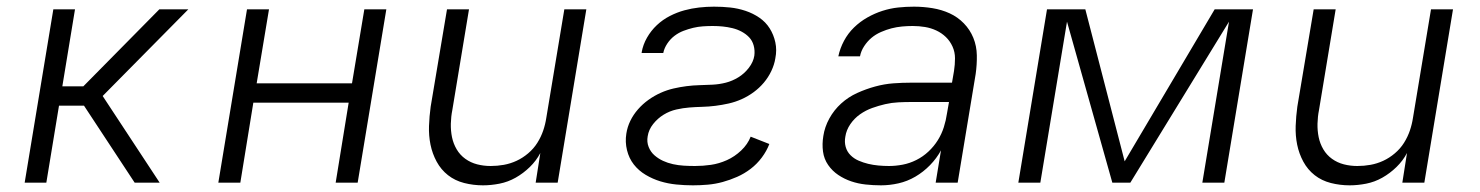

<svg xmlns="http://www.w3.org/2000/svg" viewBox="-20 -548 4440 576"><path d="M384 0 232 -231H157L119 0H54L140 -520H205L167 -289H230L458 -520H545L288 -260L459 0Z M635 0 721 -520H787L750 -298H1036L1073 -520H1139L1053 0H987L1026 -240H740L701 0Z M1429 8Q1400 8 1372.5 1Q1345 -6 1324 -22.5Q1303 -39 1290 -63Q1277 -87 1271.5 -114Q1266 -141 1267 -170Q1268 -199 1272 -228L1321 -520H1387L1337 -218Q1333 -198 1332.5 -177Q1332 -156 1336 -136.5Q1340 -117 1350 -100Q1360 -83 1376 -71.5Q1392 -60 1411.5 -55Q1431 -50 1452 -50Q1472 -50 1491.5 -53.5Q1511 -57 1529.5 -65.5Q1548 -74 1564.5 -88Q1581 -102 1592 -119.5Q1603 -137 1609.5 -156Q1616 -175 1619 -195L1673 -520H1739L1653 0H1587L1601 -89Q1589 -66 1569.5 -47Q1550 -28 1527 -15Q1504 -2 1478.5 3Q1453 8 1429 8Z M2059 8Q2034 8 2009 5.5Q1984 3 1961 -4Q1938 -11 1917 -23.5Q1896 -36 1881.5 -54.5Q1867 -73 1861 -97.5Q1855 -122 1859 -147Q1862 -167 1871 -185.5Q1880 -204 1894 -220Q1908 -236 1925.5 -248.5Q1943 -261 1962 -269.5Q1981 -278 2000.5 -282.5Q2020 -287 2039.5 -289.5Q2059 -292 2078.5 -292.5Q2098 -293 2118 -294Q2138 -295 2157.5 -300Q2177 -305 2195 -316Q2213 -327 2226.5 -344.5Q2240 -362 2243 -381Q2245 -397 2241 -411.5Q2237 -426 2227.5 -436Q2218 -446 2205 -453Q2192 -460 2177.5 -463.5Q2163 -467 2148.5 -468.5Q2134 -470 2118 -470Q2104 -470 2089 -469Q2074 -468 2059.5 -464.5Q2045 -461 2030.5 -455.5Q2016 -450 2003.5 -440.5Q1991 -431 1982 -417.5Q1973 -404 1970 -390V-389H1905V-391Q1909 -414 1921 -435Q1933 -456 1950.5 -472.5Q1968 -489 1989.5 -500Q2011 -511 2033 -517Q2055 -523 2077.5 -525.5Q2100 -528 2122 -528Q2147 -528 2170.5 -525.5Q2194 -523 2216.5 -515.5Q2239 -508 2258 -495Q2277 -482 2289 -463Q2301 -444 2306 -421Q2311 -398 2306 -373Q2303 -354 2294 -335Q2285 -316 2271.5 -300Q2258 -284 2241 -271.5Q2224 -259 2205 -250.5Q2186 -242 2166 -237.5Q2146 -233 2126 -230.5Q2106 -228 2086.5 -227.5Q2067 -227 2048 -225.5Q2029 -224 2009 -219.5Q1989 -215 1971 -204Q1953 -193 1939.5 -176Q1926 -159 1923 -139Q1920 -122 1926 -107Q1932 -92 1943.5 -82Q1955 -72 1969 -65.5Q1983 -59 1999 -55.5Q2015 -52 2031.5 -51Q2048 -50 2065 -50Q2089 -50 2113 -53.5Q2137 -57 2160.5 -67.5Q2184 -78 2203.5 -96.5Q2223 -115 2232 -138L2288 -116Q2280 -95 2265.5 -75.5Q2251 -56 2232 -41.5Q2213 -27 2191.5 -17.5Q2170 -8 2148 -2Q2126 4 2103.5 6Q2081 8 2059 8Z M2623 8Q2600 8 2577 5.5Q2554 3 2533.5 -4Q2513 -11 2495 -23Q2477 -35 2464.5 -53Q2452 -71 2449 -93.5Q2446 -116 2450 -140Q2454 -167 2468 -192.5Q2482 -218 2503.5 -237.5Q2525 -257 2551.5 -269Q2578 -281 2605.5 -288.5Q2633 -296 2660 -298Q2687 -300 2714 -300H2836L2842 -335Q2845 -354 2845 -373Q2845 -392 2837.5 -408.5Q2830 -425 2817.5 -437Q2805 -449 2789 -456.5Q2773 -464 2755 -467Q2737 -470 2718 -470Q2702 -470 2686 -468.5Q2670 -467 2654.5 -463Q2639 -459 2623 -452Q2607 -445 2594.5 -434.5Q2582 -424 2572.5 -409.5Q2563 -395 2560 -379H2495Q2500 -403 2512 -425.5Q2524 -448 2542 -465.5Q2560 -483 2582 -495.5Q2604 -508 2627.5 -515.5Q2651 -523 2674.5 -525.5Q2698 -528 2722 -528Q2750 -528 2777.5 -523.5Q2805 -519 2829 -508Q2853 -497 2871.5 -478Q2890 -459 2900 -434.5Q2910 -410 2910.5 -382Q2911 -354 2907 -326L2853 0H2787L2803 -97Q2790 -73 2770 -52.5Q2750 -32 2726 -18Q2702 -4 2675.5 2Q2649 8 2623 8ZM2647 -50Q2667 -50 2688 -54Q2709 -58 2729 -68Q2749 -78 2765.5 -93.5Q2782 -109 2793.5 -127.5Q2805 -146 2811.5 -166.5Q2818 -187 2821 -208L2827 -242H2714Q2695 -242 2675 -241Q2655 -240 2635.5 -235.5Q2616 -231 2596.5 -224Q2577 -217 2560 -205Q2543 -193 2531 -175.5Q2519 -158 2516 -138Q2513 -122 2517 -107.5Q2521 -93 2531.5 -82.5Q2542 -72 2556 -66Q2570 -60 2584.5 -56.5Q2599 -53 2615 -51.5Q2631 -50 2647 -50Z M3371 0H3317L3181 -483L3101 0H3035L3121 -520H3236L3354 -64L3624 -520H3739L3653 0H3587L3667 -483Z M4029 8Q4000 8 3972.5 1Q3945 -6 3924 -22.5Q3903 -39 3890 -63Q3877 -87 3871.5 -114Q3866 -141 3867 -170Q3868 -199 3872 -228L3921 -520H3987L3937 -218Q3933 -198 3932.5 -177Q3932 -156 3936 -136.5Q3940 -117 3950 -100Q3960 -83 3976 -71.5Q3992 -60 4011.5 -55Q4031 -50 4052 -50Q4072 -50 4091.5 -53.5Q4111 -57 4129.5 -65.5Q4148 -74 4164.5 -88Q4181 -102 4192 -119.5Q4203 -137 4209.5 -156Q4216 -175 4219 -195L4273 -520H4339L4253 0H4187L4201 -89Q4189 -66 4169.5 -47Q4150 -28 4127 -15Q4104 -2 4078.5 3Q4053 8 4029 8Z"/></svg>

Font: Iosevka Aile Light
Style: Italic
Weight: 300
Italic angle: -9°
Designer: Belleve Invis
Foundry: Belleve Invis
Version: Version 31.1.0; ttfautohint (v1.8.4)